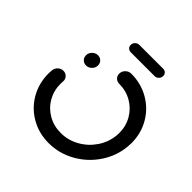

<svg xmlns="http://www.w3.org/2000/svg" viewBox="-171 -788 932 932"><g transform="rotate(45 294.5 -322.5)"><path d="M121.1 -427.8Q121.1 -444.8 133.5 -457Q145.9 -469.3 162.6 -469.3Q177.4 -469.3 187.4 -459.3Q197.4 -449.3 197.4 -434.4Q197.4 -417.4 185 -405.2Q172.6 -393 155.9 -393Q141.1 -393 131.1 -403Q121.1 -413 121.1 -427.8ZM298.1 -478.9Q298.1 -495.9 310.6 -508.1Q323 -520.4 339.6 -520.4Q406.7 -520.4 461.5 -488.9Q516.3 -457.4 547.6 -403.1Q578.9 -348.9 578.9 -283Q578.9 -271.5 577.8 -259.3Q571.5 -188.1 531.3 -128.1Q491.1 -68.1 428.1 -33.1Q365.2 1.9 294.1 1.9Q227 1.9 172.2 -29.6Q117.4 -61.1 86.1 -115.7Q54.8 -170.4 54.8 -236.3Q54.8 -247.8 55.9 -259.3Q57.4 -275.2 69.3 -286.3Q81.1 -297.4 97 -297.4Q113 -297.4 123.3 -286.3Q133.7 -275.2 132.2 -259.3Q131.5 -248.1 131.5 -242.2Q131.5 -195.6 153.5 -157.2Q175.6 -118.9 214.3 -96.7Q253 -74.4 300.7 -74.4Q351.1 -74.4 395.6 -99.3Q440 -124.1 468.5 -166.5Q497 -208.9 501.5 -259.3Q502.2 -270.4 502.2 -275.6Q502.2 -322.2 480 -360.7Q457.8 -399.3 419.1 -421.7Q380.4 -444.1 333 -444.1Q318.1 -444.1 308.1 -454.1Q298.1 -464.1 298.1 -478.9ZM238.9 -617Q238.9 -629.3 247.8 -638Q256.7 -646.7 268.9 -646.7H432.6Q443.3 -646.7 450.4 -639.6Q457.4 -632.6 457.4 -621.9Q457.4 -609.6 448.7 -600.7Q440 -591.9 428.1 -591.9H264.1Q253.3 -591.9 246.1 -599.1Q238.9 -606.3 238.9 -617Z"/></g></svg>

Font: 26F Galaxy Sans
Style: Bold Italic
Weight: 700
Italic angle: -5°
Designer: C₂₉H₂₅N₃O₅
Version: Version 1.200